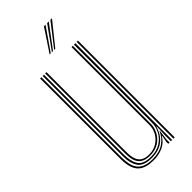

<svg xmlns="http://www.w3.org/2000/svg" viewBox="-244 -793 842 842"><g transform="rotate(-45 177.5 -372.0)"><path d="M156.8 6Q133.8 6 117 1.4Q100.2 -3.2 88.9 -12.1Q77.5 -21 70.8 -34.1Q64 -47.2 61 -64.4Q58 -81.5 58 -102.5V-600H66V-102.5Q66 -78 70.4 -59Q74.8 -40 85.1 -27Q95.5 -14 113.2 -7.2Q131 -0.5 157.8 -0.5Q199 -0.5 225.9 -18.9Q252.8 -37.2 265.2 -66.2H267.2L261 -19.5V0H253V-12.8L259 -43.5H257Q240.8 -17 214.8 -5.5Q188.8 6 156.8 6ZM285 0V-600H293V0ZM161.2 -19.5Q140.5 -19.5 126.6 -25.1Q112.8 -30.8 104.6 -41.4Q96.5 -52 93 -67.5Q89.5 -83 89.5 -102.5V-600H97.5V-102.5Q97.5 -78.5 103.2 -61.4Q109 -44.2 122.9 -35.1Q136.8 -26 161.5 -26Q188.8 -26 209.2 -38.9Q229.8 -51.8 241.4 -72.2Q253 -92.8 253 -115.5V-600H261V-115.5Q261 -93 249.4 -70.9Q237.8 -48.8 215.5 -34.1Q193.2 -19.5 161.2 -19.5ZM159.2 -6.8Q109.5 -6.8 91.6 -31.8Q73.8 -56.8 73.8 -102.5V-600H81.8V-102.5Q81.8 -61.8 97.5 -37.5Q113.2 -13.2 160 -13.2Q194.8 -13.2 218.8 -28.4Q242.8 -43.5 255.4 -67Q268 -90.5 268 -115.5V-600H277V0H269V-28.5L271 -89.8H269Q260.2 -53.5 232 -30.1Q203.8 -6.8 159.2 -6.8ZM162.2 -645 231.8 -750H241.8L169.2 -645ZM190.2 -645 271.8 -750H281.8L197.2 -645ZM176.2 -645 251.8 -750H261.8L183.2 -645Z"/></g></svg>

Font: Big Shoulders Inline Text SC Thin
Style: Regular
Weight: 100
Designer: Patric King
Foundry: XO Type Co
Version: Version 2.002